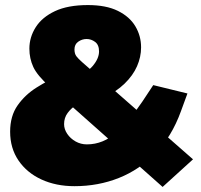

<svg xmlns="http://www.w3.org/2000/svg" viewBox="-20 -729 792 758"><path d="M622 9 176 -387Q127 -431 111.5 -464.5Q96 -498 96 -537Q96 -582 121 -621.5Q146 -661 197 -685Q248 -709 327 -709Q399 -709 445.5 -686Q492 -663 514.5 -625Q537 -587 537 -542Q537 -504 521 -467.5Q505 -431 472 -399Q439 -367 388 -342L334 -346Q307 -332 284 -317Q261 -302 247 -283Q233 -264 233 -239Q233 -219 245.5 -200.5Q258 -182 278.5 -170.5Q299 -159 323 -159Q388 -159 440.5 -207Q493 -255 542 -328L585 -393L720 -360L694 -289Q658 -190 594.5 -124.5Q531 -59 449.5 -26.5Q368 6 274 6Q201 6 143.5 -20.5Q86 -47 53 -95.5Q20 -144 20 -209Q20 -271 49.5 -313Q79 -355 124.5 -383.5Q170 -412 217 -433L274 -426Q321 -439 346 -468.5Q371 -498 371 -526Q371 -552 355.5 -563.5Q340 -575 322 -575Q304 -575 289 -564.5Q274 -554 274 -534Q274 -517 281.5 -507Q289 -497 305 -483L742 -100Z"/></svg>

Font: REM Black
Style: Regular
Weight: 900
Designer: Octavio Pardo
Foundry: Ashler Design
Version: Version 1.005;gftools[0.9.28]